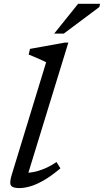

<svg xmlns="http://www.w3.org/2000/svg" viewBox="-20 -952 532 982"><path d="M216 -633.5Q207 -638.5 191.2 -645.5Q175.5 -652.5 158.2 -660Q141 -667.5 126.5 -673L133.5 -702L310.5 -734H329.5L117 -42L102.5 -69Q124 -67 150.8 -72Q177.5 -77 207.5 -89.5Q237.5 -102 269 -123.5L289 -91Q241.5 -51 202.8 -29Q164 -7 133.5 1.5Q103 10 79 10Q45.5 10 36.2 -3Q27 -16 40 -58ZM257 -780 379.5 -932.5H492L488 -916L306 -780Z"/></svg>

Font: Newsreader 9pt
Style: Italic
Weight: 400
Italic angle: -17°
Designer: Hugues Gentile
Foundry: Production Type
Version: Version 1.003